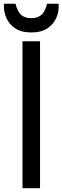

<svg xmlns="http://www.w3.org/2000/svg" viewBox="-42 -996 330 1016"><path d="M77.1 0V-777.8H169.9V0ZM123.5 -824.2Q70.3 -824.2 37.1 -846.9Q3.9 -869.6 -10 -904.5Q-23.9 -939.5 -21 -976.1H40Q51.8 -931.2 72 -915.5Q92.3 -899.9 123.5 -899.9Q154.8 -899.9 175 -915.5Q195.3 -931.2 207 -976.1H268.1Q271.5 -939.5 257.3 -904.5Q243.2 -869.6 210.2 -846.9Q177.2 -824.2 123.5 -824.2Z"/></svg>

Font: Voltaire
Style: Regular
Weight: 400
Designer: Yvonne Schüttler, Eben Sorkin, Emma Marichal
Foundry: Sorkin Type Co.
Version: Version 1.010; ttfautohint (v1.8.4.7-5d5b)